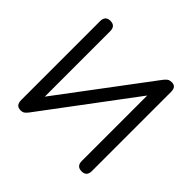

<svg xmlns="http://www.w3.org/2000/svg" viewBox="-174 -897 1088 1088"><g transform="rotate(45 370.0 -352.5)"><path d="M124 7Q86 7 86 -38V-669Q86 -712 127 -712Q167 -712 167 -669V-145L573 -686Q584 -700 593.5 -706Q603 -712 619 -712Q654 -712 654 -670V-36Q654 7 614 7Q573 7 573 -36V-560L168 -19Q158 -6 149 0.5Q140 7 124 7Z"/></g></svg>

Font: Chiron GoRound TC N
Style: Regular
Weight: 350
Designer: Ryoko NISHIZUKA 西塚涼子 (kana, bopomofo & ideographs); Paul D. Hunt (Latin, Greek & Cyrillic); Sandoll Communications 산돌커뮤니
Foundry: Adobe
Version: Version 1.000;hotconv 1.1.1;makeotfexe 2.6.0